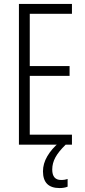

<svg xmlns="http://www.w3.org/2000/svg" viewBox="-20 -734 432 974"><path d="M345 0H76V-714H345V-664H131V-399H333V-349H131V-51H345ZM245 126Q245 179 290 179Q300 179 309 177.5Q318 176 323 174V213Q306 220 282 220Q198 220 198 135Q198 96 220 58.5Q242 21 280 -11L313 0Q277 35 261 64.5Q245 94 245 126Z"/></svg>

Font: Noto Sans ExtraCondensed Light
Style: Regular
Weight: 300
Width: 2
Designer: Monotype Design Team
Foundry: Monotype Imaging Inc.
Version: Version 2.013; ttfautohint (v1.8.4.7-5d5b)